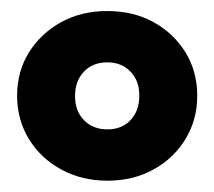

<svg xmlns="http://www.w3.org/2000/svg" viewBox="-20 -732 388 348"><path d="M174.5 -404.5Q128.6 -404.5 91.2 -424.7Q53.8 -444.9 32.4 -480Q11 -515 11 -558.5Q11 -602.5 32.5 -637Q54 -671.5 90.8 -691.8Q127.5 -712 174.5 -712Q221.5 -712 258 -692Q294.5 -672 316 -637.4Q337.5 -602.7 337.5 -558.6Q337.5 -515 316.2 -480Q295 -445 258.2 -424.8Q221.5 -404.5 174.5 -404.5ZM174.8 -497.5Q201 -497.5 216.8 -514.5Q232.5 -531.5 232.5 -558.5Q232.5 -586 216.2 -602.5Q200 -619 174.4 -619Q148 -619 132 -602Q116 -585 116 -557.9Q116 -531 132.2 -514.2Q148.5 -497.5 174.8 -497.5Z"/></svg>

Font: Outfit Thin
Style: Regular
Weight: 100
Designer: Rodrigo Fuenzalida
Foundry: fragTYPE
Version: Version 1.100;gftools[0.9.27]